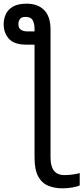

<svg xmlns="http://www.w3.org/2000/svg" viewBox="-28 -785 454 1045"><path d="M117 -765Q178 -765 212.5 -730Q247 -695 247 -624V72Q247 120 265.5 144Q284 168 324 168Q346 168 369.5 164.5Q393 161 406 157V224Q392 231 365 235.5Q338 240 312 240Q268 240 233.5 225.5Q199 211 179.5 174.5Q160 138 160 73V-542H115Q50 -542 21 -573.5Q-8 -605 -8 -654Q-8 -682 3.5 -707.5Q15 -733 42.5 -749Q70 -765 117 -765ZM111 -693Q89 -693 80.5 -681Q72 -669 72 -654Q72 -632 86 -623Q100 -614 121 -614H160V-627Q160 -656 150 -674.5Q140 -693 111 -693Z"/></svg>

Font: Noto IKEA Arabic
Style: Regular
Weight: 400
Designer: Monotype Design Team
Foundry: Monotype Imaging Inc.
Version: Version 1.200